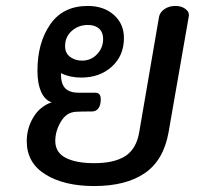

<svg xmlns="http://www.w3.org/2000/svg" viewBox="-20 -623 679 646"><path d="M615 -567 547 -177Q530 -83 466.5 -40Q403 3 297 3Q196 3 133 -36Q70 -75 70 -148Q70 -191 92 -228Q114 -265 154 -279Q132 -285 119 -313Q106 -341 106 -385Q106 -479 149 -541Q192 -603 275 -603Q329 -603 363 -573Q397 -543 397 -495Q397 -436 356.5 -399Q316 -362 253 -362Q215 -362 185 -377V-375Q185 -340 200 -325.5Q215 -311 245 -311H301Q319 -311 319 -289Q319 -269 311 -258.5Q303 -248 290 -248Q256 -248 237 -247Q204 -246 185 -214Q166 -182 166 -149Q166 -110 201 -92Q236 -74 297 -74Q364 -74 401 -97.5Q438 -121 448 -176L515 -566Q518 -582 533.5 -592.5Q549 -603 570 -603Q591 -603 604.5 -592.5Q618 -582 615 -567ZM199 -468Q199 -444 216 -431.5Q233 -419 256 -419Q286 -419 306.5 -440.5Q327 -462 327 -492Q327 -514 313.5 -526.5Q300 -539 276 -539Q244 -539 221.5 -519Q199 -499 199 -468Z"/></svg>

Font: Mali Medium
Style: Italic
Weight: 500
Italic angle: -10°
Version: Version 1.000; ttfautohint (v1.6)